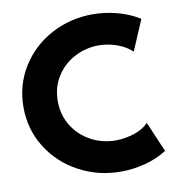

<svg xmlns="http://www.w3.org/2000/svg" viewBox="-82 -802 816 883"><g transform="rotate(-10 326.0 -360.5)"><path d="M21.5 -361.3Q21.5 -464.4 73.7 -548.3Q126 -632.3 214.6 -679.9Q303.2 -727.5 408.2 -727.5Q465.3 -727.5 522 -712.6Q578.6 -697.8 626 -668L565.4 -525.4Q539.6 -550.8 498 -566.2Q456.5 -581.5 410.2 -582Q349.6 -581.5 297.1 -553.7Q244.6 -525.9 213.1 -475.6Q181.6 -425.3 181.6 -361.3Q181.6 -297.9 212.9 -246.8Q244.1 -195.8 297.6 -166.7Q351.1 -137.7 415 -137.7Q458.5 -138.2 500.7 -152.1Q543 -166 567.4 -192.4L627.9 -50.8Q582 -21.5 525.6 -6.8Q469.2 7.8 413.1 7.8Q306.6 7.8 216.8 -40.5Q127 -88.9 74.2 -173.3Q21.5 -257.8 21.5 -361.3Z"/></g></svg>

Font: Reddit Sans Vanilla ExtraBold
Style: Regular
Weight: 800
Designer: Stephen Hutchings
Foundry: Reddit
Version: Version 1.013